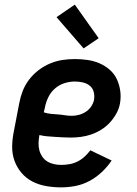

<svg xmlns="http://www.w3.org/2000/svg" viewBox="-20 -797 590 829"><path d="M244 12Q211 12 179.5 6.5Q148 1 120.5 -13Q93 -27 73 -50.5Q53 -74 42.5 -103Q32 -132 32.5 -165Q33 -198 40 -231L63 -351Q68 -378 78 -404Q88 -430 105.5 -453Q123 -476 146.5 -494Q170 -512 196.5 -523Q223 -534 249.5 -538Q276 -542 303 -542Q331 -542 358.5 -538Q386 -534 410 -523.5Q434 -513 453.5 -496Q473 -479 484 -456Q495 -433 499 -406Q503 -379 498 -350Q494 -328 482.5 -307Q471 -286 454.5 -268Q438 -250 417 -237Q396 -224 374 -216.5Q352 -209 329.5 -206Q307 -203 285 -203Q268 -203 251.5 -204Q235 -205 217.5 -206Q200 -207 183.5 -208.5Q167 -210 150 -214V-213Q147 -196 146.5 -179.5Q146 -163 150 -148Q154 -133 162.5 -120.5Q171 -108 184 -100Q197 -92 212.5 -88.5Q228 -85 244 -85Q261 -85 279 -88Q297 -91 313.5 -99Q330 -107 344 -119.5Q358 -132 370 -148L462 -104Q444 -77 419.5 -54Q395 -31 366 -15.5Q337 0 305.5 6Q274 12 244 12ZM290 -297Q305 -297 320.5 -301Q336 -305 350 -314Q364 -323 373.5 -337Q383 -351 386 -366Q389 -384 384.5 -400.5Q380 -417 367.5 -427Q355 -437 338 -441Q321 -445 303 -445Q281 -445 258.5 -438Q236 -431 217.5 -415Q199 -399 188.5 -377Q178 -355 174 -333L169 -312Q184 -307 199 -305.5Q214 -304 229.5 -303Q245 -302 259.5 -299.5Q274 -297 290 -297ZM341 -588 224 -723 303 -777 406 -632Z"/></svg>

Font: Lode Term
Style: Bold Italic
Weight: 700
Italic angle: -11°
Monospace: yes
Designer: Belleve Invis
Foundry: Belleve Invis
Version: Version 29.2.0